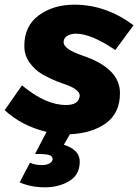

<svg xmlns="http://www.w3.org/2000/svg" viewBox="-39 -567 591 821"><path d="M153 234Q94 234 45 213L89 129Q113 139 139 139Q161.5 139 173.8 131Q186 123 186 114Q186 99.5 169 95.2Q152 91 111 91L160 -3Q53 -29 -19 -96L55 -202Q156 -118 243 -118Q299 -118 302 -158Q302 -187 224.5 -211.5Q183 -226 141 -250Q110.5 -267.5 87.8 -298.8Q65 -330 65 -371Q65 -456 127 -501.5Q189 -547 279 -547Q414 -547 532 -459L454 -353Q351 -423 285 -423Q264.5 -423 248.8 -413.8Q233 -404.5 233 -386Q233 -357 315 -329Q474 -275 474 -169Q474 -84 414.5 -40.5Q355 3 260 7L234 52Q302 73 302 124Q302 180 257.5 207Q213 234 153 234Z"/></svg>

Font: Argentum Novus
Style: Bold Italic
Weight: 700
Designer: Julieta Ulanovsky (font) & Cristiano Sobral (main changes)
Foundry: Julieta Ulanovsky (font) & Cristiano Sobral (main changes)
Version: Version 3.00;November 27, 2020;FontCreator 13.0.0.2655 64-bi